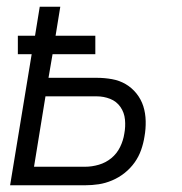

<svg xmlns="http://www.w3.org/2000/svg" viewBox="-20 -550 540 570"><path d="M10 0 74 -389H33V-444H84L98 -530H159L145 -444H263V-389H136L124 -319H267Q290 -319 312.5 -315Q335 -311 353.5 -300Q372 -289 385.5 -272Q399 -255 405.5 -234.5Q412 -214 412.5 -190.5Q413 -167 409 -145Q406 -125 399 -105Q392 -85 379.5 -67.5Q367 -50 350 -36.5Q333 -23 313 -14.5Q293 -6 273 -3Q253 0 233 0ZM233 -55Q253 -55 273.5 -61Q294 -67 310.5 -80.5Q327 -94 336.5 -113.5Q346 -133 349 -153Q353 -174 351 -195Q349 -216 337.5 -232.5Q326 -249 307 -256.5Q288 -264 267 -264H115L81 -55Z"/></svg>

Font: Iosevka Curly Light Oblique
Style: Regular
Weight: 300
Italic angle: -9°
Monospace: yes
Designer: Belleve Invis
Foundry: Belleve Invis
Version: Version 11.1.0; ttfautohint (v1.8.3)